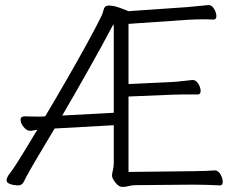

<svg xmlns="http://www.w3.org/2000/svg" viewBox="-20 -728 940 756"><path d="M826 -57H825Q810 -56 787.5 -55Q765 -54 742 -54L486 -51V-348L656 -355Q673 -356 694 -356Q715 -356 733 -356Q751 -356 759 -356Q770 -356 770 -370Q770 -383 761 -398Q752 -413 739 -413H738Q725 -412 700.5 -409Q676 -406 655 -405L486 -397V-634L718 -650Q734 -651 751.5 -651.5Q769 -652 785 -652Q796 -652 805.5 -651.5Q815 -651 821 -651Q832 -651 832 -665Q832 -678 823 -693Q814 -708 802 -708H800Q787 -707 763.5 -704.5Q740 -702 717 -700L486 -684Q467 -692 446.5 -699Q426 -706 410 -706Q404 -706 401 -705Q391 -703 387.5 -688Q384 -673 379 -664Q357 -619 321.5 -554.5Q286 -490 243.5 -416Q201 -342 158 -270Q149 -269 140.5 -269Q132 -269 124 -269Q108 -269 96 -269.5Q84 -270 78 -270Q61 -270 61 -256Q61 -243 73 -228Q85 -213 98 -213H99Q104 -213 111 -214.5Q118 -216 127 -217Q123 -211 110.5 -190Q98 -169 81.5 -142Q65 -115 48 -88Q31 -61 17 -43Q6 -29 6 -18Q6 -10 15 -5.5Q24 -1 34.5 0.5Q45 2 51 2Q67 2 74 -13Q82 -30 95.5 -53.5Q109 -77 120 -96L195 -222L428 -235V-84Q428 -72 424.5 -58Q421 -44 421 -37Q421 -26 434.5 -9Q448 8 461 8Q476 8 487.5 4.5Q499 1 515 1L743 -1Q770 -1 799 0Q828 1 846 2Q857 2 857 -12Q857 -26 848 -41.5Q839 -57 826 -57ZM428 -622V-284L225 -273Q281 -369 333.5 -462.5Q386 -556 422 -624Q425 -631 427 -631Q428 -631 428 -622Z"/></svg>

Font: Klee One
Style: Regular
Weight: 400
Designer: Fontworks Inc.
Foundry: Fontworks Inc.
Version: Version 1.100